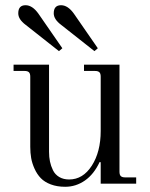

<svg xmlns="http://www.w3.org/2000/svg" viewBox="-20 -704 574 736"><path d="M214 -684Q240 -684 263 -652L355 -519L342 -508L214 -609Q186 -630 186 -653Q186 -684 214 -684ZM78 -684Q104 -684 127 -652L219 -519L206 -508L78 -609Q50 -630 50 -653Q50 -684 78 -684ZM32 -432V-456H168V-122Q168 -102 171.5 -85Q175 -68 183 -51.5Q191 -35 207 -25.5Q223 -16 245 -16Q298 -16 332 -69Q366 -122 366 -202V-410Q366 -422 361 -427Q356 -432 344 -432H302V-456H438V-46Q438 -34 443 -29Q448 -24 460 -24H502V0H366V-82L362 -83Q340 -36 305.5 -12Q271 12 230 12Q199 12 175 3Q151 -6 136.5 -21Q122 -36 112.5 -57Q103 -78 99.5 -98Q96 -118 96 -141V-410Q96 -422 91 -427Q86 -432 74 -432Z"/></svg>

Font: Old Standard TT
Style: Regular
Weight: 400
Designer: Alexey Kryukov <alexios@thessalonica.org.ru>
Version: Version 2.2